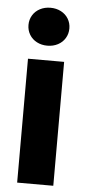

<svg xmlns="http://www.w3.org/2000/svg" viewBox="-53 -765 356 796"><g transform="rotate(5 125.0 -367.0)"><path d="M49.8 -515.6H200.2V0H49.8ZM39.6 -655.4Q39.6 -677.7 50.6 -695.8Q61.5 -713.8 81 -724Q100.5 -734.2 124.7 -734.2Q148.9 -734.2 168.4 -724Q187.9 -713.8 198.8 -695.8Q209.8 -677.7 209.8 -655.4Q209.8 -633.1 198.8 -614.9Q187.9 -596.8 168.4 -586.6Q148.9 -576.4 124.7 -576.4Q100.5 -576.4 81 -586.6Q61.5 -596.8 50.6 -614.9Q39.6 -633.1 39.6 -655.4Z"/></g></svg>

Font: Intratopia Thin
Style: Regular
Weight: 100
Designer: Rasmus Andersson
Foundry: rsms
Version: Version 3.000;Glyphs 3.2.3 (3260)